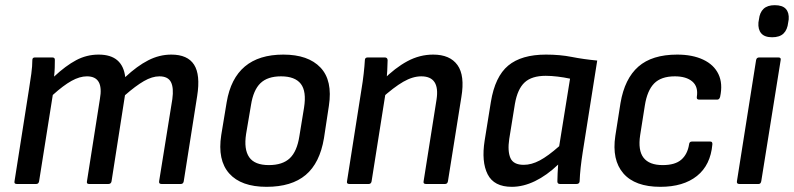

<svg xmlns="http://www.w3.org/2000/svg" viewBox="-20 -711 3068 742"><path d="M45 0Q34 0 36 -10L92 -366Q97 -396 101 -426Q105 -456 105 -479Q105 -489 115 -489H182Q192 -489 192 -480Q192 -465 191.5 -449Q191 -433 189 -415Q234 -457 274.5 -478.5Q315 -500 361 -500Q408 -500 433.5 -478Q459 -456 464 -413Q510 -456 553 -478Q596 -500 642 -500Q705 -500 730 -461Q755 -422 742 -340L690 -10Q688 0 679 0H604Q593 0 595 -11L646 -328Q652 -372 640.5 -394Q629 -416 596 -416Q568 -416 536 -397.5Q504 -379 463 -343L411 -10Q409 0 399 0H324Q314 0 316 -10L366 -328Q374 -372 361.5 -394Q349 -416 316 -416Q288 -416 256.5 -398.5Q225 -381 184 -344L131 -10Q129 0 120 0Z M1010 11Q912 11 866 -40.5Q820 -92 835 -189L856 -316Q887 -500 1075 -500Q1171 -500 1218.5 -450Q1266 -400 1251 -302L1232 -177Q1216 -81 1161.5 -35Q1107 11 1010 11ZM1019 -73Q1072 -73 1100 -99.5Q1128 -126 1137 -185L1155 -295Q1165 -358 1142.5 -387Q1120 -416 1066 -416Q1014 -416 986.5 -389.5Q959 -363 950 -305L931 -193Q922 -134 943 -103.5Q964 -73 1019 -73Z M1626 0Q1615 0 1617 -10L1667 -326Q1681 -416 1608 -416Q1575 -416 1538.5 -395Q1502 -374 1452 -329L1459 -401Q1507 -449 1554.5 -474.5Q1602 -500 1654 -500Q1719 -500 1748 -459.5Q1777 -419 1763 -336L1711 -10Q1709 0 1700 0ZM1330 0Q1319 0 1321 -10L1377 -366Q1382 -395 1385.5 -426.5Q1389 -458 1390 -478Q1390 -489 1401 -489H1467Q1477 -489 1478 -479Q1478 -464 1476.5 -437Q1475 -410 1472 -390V-364L1416 -10Q1414 0 1405 0Z M1958 11Q1889 11 1864.5 -37.5Q1840 -86 1853 -168L1877 -317Q1893 -415 1944 -457.5Q1995 -500 2090 -500Q2144 -500 2189.5 -491Q2235 -482 2288 -477L2232 -123Q2227 -91 2224 -63.5Q2221 -36 2220 -10Q2219 0 2208 0H2144Q2134 0 2134 -10Q2134 -25 2135 -42Q2136 -59 2137 -75Q2093 -33 2047.5 -11Q2002 11 1958 11ZM2004 -74Q2034 -74 2066 -91Q2098 -108 2141 -146L2183 -407Q2160 -412 2135 -415Q2110 -418 2089 -418Q2035 -418 2007.5 -392.5Q1980 -367 1970 -310L1948 -174Q1941 -127 1952.5 -100.5Q1964 -74 2004 -74Z M2532 11Q2434 11 2389 -41Q2344 -93 2358 -186L2378 -313Q2394 -407 2447 -453.5Q2500 -500 2597 -500Q2656 -500 2697.5 -480.5Q2739 -461 2756.5 -424.5Q2774 -388 2763 -337Q2760 -326 2752 -326H2682Q2671 -326 2673 -337Q2679 -376 2655.5 -396Q2632 -416 2588 -416Q2535 -416 2508 -388.5Q2481 -361 2472 -303L2454 -189Q2445 -130 2467 -101.5Q2489 -73 2541 -73Q2589 -73 2613 -94Q2637 -115 2643 -153Q2644 -164 2654 -164H2725Q2734 -164 2733 -153Q2726 -73 2673.5 -31Q2621 11 2532 11Z M2837 0Q2826 0 2828 -11L2902 -479Q2904 -489 2914 -489H2988Q2999 -489 2997 -479L2922 -11Q2920 0 2912 0ZM2964 -567Q2935 -567 2922 -582Q2909 -597 2911 -624L2913 -636Q2916 -663 2931 -677Q2946 -691 2974 -691Q3004 -691 3017 -676.5Q3030 -662 3028 -636L3026 -624Q3023 -596 3008 -581.5Q2993 -567 2964 -567Z"/></svg>

Font: Sofia Sans Semi Condensed SemiBold
Style: Italic
Weight: 600
Italic angle: -9°
Version: Version 4.100